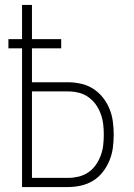

<svg xmlns="http://www.w3.org/2000/svg" viewBox="-20 -755 540 775"><path d="M69 0V-560H14V-597H69V-735H109V-597H227V-560H109V-423H255Q281 -423 307.5 -417Q334 -411 356.5 -396.5Q379 -382 395.5 -361Q412 -340 422 -315.5Q432 -291 435.5 -264.5Q439 -238 439 -211Q439 -185 435.5 -158.5Q432 -132 422 -107.5Q412 -83 395.5 -61.5Q379 -40 356.5 -26Q334 -12 307.5 -6Q281 0 255 0ZM255 -37Q276 -37 297 -42Q318 -47 336 -59Q354 -71 366.5 -89Q379 -107 386.5 -127Q394 -147 396.5 -168.5Q399 -190 399 -211Q399 -233 396.5 -254Q394 -275 386.5 -295.5Q379 -316 366.5 -333.5Q354 -351 336 -363.5Q318 -376 297 -381Q276 -386 255 -386H109V-37Z"/></svg>

Font: Iosevka SS18 Extralight
Style: Regular
Weight: 200
Monospace: yes
Designer: Belleve Invis
Foundry: Belleve Invis
Version: Version 25.1.1; ttfautohint (v1.8.4)